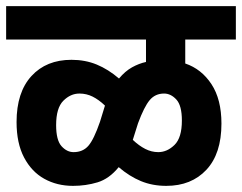

<svg xmlns="http://www.w3.org/2000/svg" viewBox="-20 -642 789 626"><path d="M0 -513V-622H749V-513H584V-435Q637 -417 669.5 -367.5Q702 -318 702 -239Q702 -141 653 -88.5Q604 -36 522 -36Q477 -36 439.5 -51.5Q402 -67 367 -97Q336 -59 298 -47.5Q260 -36 218 -36Q166 -36 124.5 -59Q83 -82 58.5 -128.5Q34 -175 34 -244Q34 -341 82.5 -394Q131 -447 213 -447Q258 -447 295.5 -431.5Q333 -416 368 -386Q388 -410 410.5 -422.5Q433 -435 456 -440V-513ZM413 -186Q433 -167 453.5 -156.5Q474 -146 496 -146Q525 -146 549 -169.5Q573 -193 573 -249Q573 -298 555 -317.5Q537 -337 515 -337Q486 -337 468 -315.5Q450 -294 430 -240ZM163 -234Q163 -185 180.5 -165.5Q198 -146 220 -146Q250 -146 268 -166.5Q286 -187 306 -245L322 -297V-298Q302 -317 282 -327Q262 -337 239 -337Q210 -337 186.5 -313.5Q163 -290 163 -234Z"/></svg>

Font: Noto Sans SemiCondensed
Style: Bold
Weight: 700
Width: 4
Designer: Monotype Design Team
Foundry: Monotype Imaging Inc.
Version: Version 2.013; ttfautohint (v1.8.4.7-5d5b)